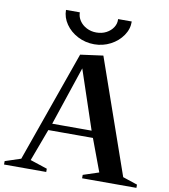

<svg xmlns="http://www.w3.org/2000/svg" viewBox="-114 -1023 973 1107"><g transform="rotate(10 372.5 -470.0)"><path d="M-15 0V-20L88 -54L73 -39L307 -700L440 -718L678 -37L661 -52L760 -19V0H442V-20L545 -54L538 -39L459 -251L475 -240H190L206 -251L127 -39L120 -56L232 -19V0ZM214 -269 205 -280H459L452 -269L326 -645H340ZM376 -773Q324 -773 279.5 -796Q235 -819 208.5 -857.5Q182 -896 182 -940H263Q263 -914 278 -891.5Q293 -869 319 -855.5Q345 -842 376 -842Q409 -842 434.5 -855.5Q460 -869 474.5 -891.5Q489 -914 487 -940H567Q568 -896 541.5 -857.5Q515 -819 471 -796Q427 -773 376 -773Z"/></g></svg>

Font: Wittgenstein SemiBold
Style: Regular
Weight: 600
Designer: Jörg Drees
Foundry: Jörg Drees
Version: Version 1.500